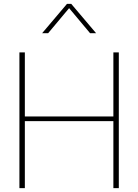

<svg xmlns="http://www.w3.org/2000/svg" viewBox="-20 -969 712 989"><path d="M325 -949H347L475 -798H444L336 -927L228 -798H197ZM80 -699H108V-369H564V-699H592V0H564V-345H108V0H80Z"/></svg>

Font: Prompt Thin
Style: Regular
Weight: 250
Designer: Katatrad Team
Foundry: CadsonDemak
Version: Version 1.001